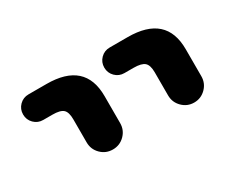

<svg xmlns="http://www.w3.org/2000/svg" viewBox="-61 -731 842 698"><g transform="rotate(-30 360.0 -382.5)"><path d="M87.9 -438.5Q65.4 -438.5 49.8 -454.1Q34.2 -469.7 34.2 -492.2Q34.2 -514.6 49.8 -530.3Q65.4 -545.9 87.9 -545.9H163.1Q324.2 -545.9 324.2 -402.3V-289.1Q324.2 -259.8 303.7 -239.3Q283.2 -218.8 253.9 -218.8Q224.6 -218.8 204.1 -239.3Q183.6 -259.8 183.6 -289.1V-385.7Q183.6 -416 171.4 -427.2Q159.2 -438.5 126 -438.5ZM428.7 -438.5Q406.2 -438.5 390.6 -454.1Q375 -469.7 375 -492.2Q375 -514.6 390.6 -530.3Q406.2 -545.9 428.7 -545.9H503.9Q665 -545.9 665 -402.3V-289.1Q665 -259.8 644.5 -239.3Q624 -218.8 595.2 -218.8Q566.4 -218.8 545.9 -239.3Q525.4 -259.8 525.4 -289.1V-385.7Q525.4 -416 512.7 -427.2Q500 -438.5 466.8 -438.5Z"/></g></svg>

Font: Gen Jyuu GothicX Bold
Style: Bold
Weight: 700
Designer: Ryoko NISHIZUKA (kana &amp; ideographs); Paul D. Hunt (Latin, Greek &amp; Cyrillic); Wenlong ZHANG (bopomofo); Sandoll C
Version: Version 1.058.20140828